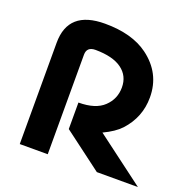

<svg xmlns="http://www.w3.org/2000/svg" viewBox="-131 -878 1008 1008"><g transform="rotate(20 373.0 -373.5)"><path d="M83 0V-565.9Q83 -747.1 288.1 -747.1Q439.9 -747.1 529.8 -680.7Q641.6 -598.1 641.6 -463.4Q641.6 -352.1 565.4 -269.5Q533.2 -234.9 470.2 -205.1L743.2 0H513.7L297.9 -162.1V-310.1Q393.1 -310.1 439 -354Q485.4 -397.9 485.4 -462.4Q485.4 -526.9 435.3 -563.5Q385.3 -600.1 288.1 -600.6Q239.3 -600.6 239.3 -556.2V0Z"/></g></svg>

Font: Newest Shape
Style: Bold
Weight: 700
Designer: Wojciech Kalinowski "wmk69" (wmk69@o2.pl)
Foundry: Wojciech Kalinowski "wmk69" (wmk69@o2.pl)
Version: Version 1.0.0; 2022-02-24